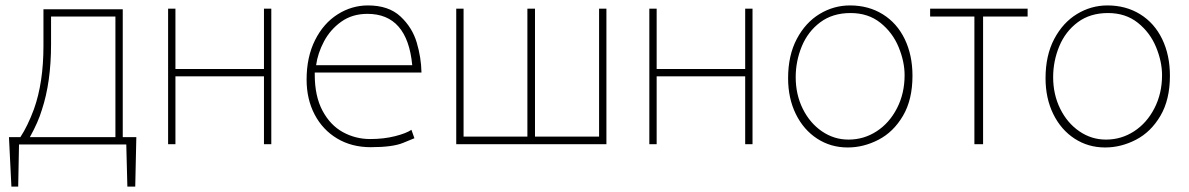

<svg xmlns="http://www.w3.org/2000/svg" viewBox="-20 -508 4378 707"><path d="M432 -474V-3H482L478 179H449L445 24H50L47 179H22L13 -3H55Q82 -44 105 -106Q140 -204 140 -339V-474ZM168 -345Q168 -205 134 -103Q121 -59 90 -3H405V-447H168Z M599 -476H626V-254H952V-476H979V23H952V-227H626V23H599Z M1139 -233Q1139 -154 1167.5 -100.5Q1196 -47 1242.5 -21.5Q1289 4 1343 4Q1393 4 1434.5 -6.5Q1476 -17 1495 -30L1506 1Q1503 2 1464.5 18Q1426 34 1345 34Q1275 34 1221.5 2Q1168 -30 1138.5 -86.5Q1109 -143 1109 -215Q1109 -298 1140 -360Q1171 -422 1223 -455Q1275 -488 1335 -488Q1411 -488 1454.5 -447.5Q1498 -407 1514.5 -351.5Q1531 -296 1532 -241H1139ZM1498 -268Q1480 -457 1333 -457Q1277 -457 1236.5 -428Q1196 -399 1173 -355.5Q1150 -312 1144 -268Z M1660 -476H1687V-5H1922V-476H1950V-5H2186V-476H2213V23H1660Z M2371 -476H2398V-254H2724V-476H2751V23H2724V-227H2398V23H2371Z M3101 35Q3039 35 2989 2.5Q2939 -30 2910.5 -88Q2882 -146 2882 -220Q2882 -304 2914 -364.5Q2946 -425 2998 -456.5Q3050 -488 3110 -488Q3178 -488 3230.5 -455.5Q3283 -423 3311.5 -364Q3340 -305 3340 -229Q3340 -141 3305 -81.5Q3270 -22 3215 6.5Q3160 35 3102 35ZM3105 6Q3161 6 3208 -24.5Q3255 -55 3283 -109.5Q3311 -164 3311 -231Q3311 -281 3289 -334.5Q3267 -388 3222 -424Q3177 -460 3112 -460Q3046 -460 3000.5 -426Q2955 -392 2932.5 -337.5Q2910 -283 2910 -224Q2910 -160 2936 -107.5Q2962 -55 3006.5 -24.5Q3051 6 3104 6Z M3405 -476H3764V-447H3600V23H3568V-447H3405Z M4049 35Q3987 35 3937 2.5Q3887 -30 3858.5 -88Q3830 -146 3830 -220Q3830 -304 3862 -364.5Q3894 -425 3946 -456.5Q3998 -488 4058 -488Q4126 -488 4178.5 -455.5Q4231 -423 4259.5 -364Q4288 -305 4288 -229Q4288 -141 4253 -81.5Q4218 -22 4163 6.5Q4108 35 4050 35ZM4053 6Q4109 6 4156 -24.5Q4203 -55 4231 -109.5Q4259 -164 4259 -231Q4259 -281 4237 -334.5Q4215 -388 4170 -424Q4125 -460 4060 -460Q3994 -460 3948.5 -426Q3903 -392 3880.5 -337.5Q3858 -283 3858 -224Q3858 -160 3884 -107.5Q3910 -55 3954.5 -24.5Q3999 6 4052 6Z"/></svg>

Font: LINE Seed Sans KR Thin
Style: Regular
Weight: 250
Designer: LINE BX Design & Sandoll Inc & Dalton Maag Ltd
Foundry: Sandoll Inc.
Version: Version 1.000